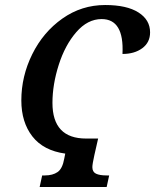

<svg xmlns="http://www.w3.org/2000/svg" viewBox="-20 -745 618 765"><path d="M148 -46H159Q190 -46 209.5 -59.5Q229 -73 236 -113L240 -133Q153 -145 109 -201.5Q65 -258 65 -345Q65 -441 108.5 -529Q152 -617 228.5 -671Q305 -725 399 -725Q485 -725 531.5 -695.5Q578 -666 578 -616Q578 -576 547 -553Q516 -530 468 -530Q475 -669 385 -669Q329 -669 284 -617Q239 -565 214 -486.5Q189 -408 189 -335Q189 -193 323 -193H371L356 -127Q348 -91 348 -79Q348 -60 362.5 -53Q377 -46 405 -46H415L405 0H138Z"/></svg>

Font: Noto Serif CondSemiBold
Style: Italic
Weight: 600
Width: 3
Italic angle: -12°
Designer: Monotype Design Team
Foundry: Monotype Imaging Inc.
Version: Version 1.001